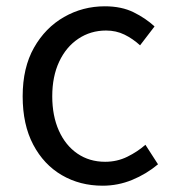

<svg xmlns="http://www.w3.org/2000/svg" viewBox="-20 -577 550 610"><path d="M306 13Q234 13 176.5 -20.5Q119 -54 85.5 -117.5Q52 -181 52 -271Q52 -362 88 -425.5Q124 -489 183.5 -523Q243 -557 313 -557Q366 -557 404.5 -538Q443 -519 471 -493L425 -433Q402 -454 375.5 -467Q349 -480 317 -480Q268 -480 229 -454Q190 -428 168 -381Q146 -334 146 -271Q146 -209 167 -162Q188 -115 226 -89Q264 -63 314 -63Q352 -63 384.5 -79Q417 -95 442 -117L482 -55Q445 -24 400 -5.5Q355 13 306 13Z"/></svg>

Font: Source Han Sans
Style: Regular
Weight: 400
Designer: Ryoko NISHIZUKA Ë•øÂ°öÊ∂ºÂ≠ê (kana, bopomofo & ideographs); Paul D. Hunt (Latin, Greek & Cyrillic); Sandoll Communicatio
Foundry: Adobe
Version: Version 2.004;hotconv 1.0.118;makeotfexe 2.5.65603